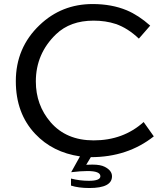

<svg xmlns="http://www.w3.org/2000/svg" viewBox="-20 -821 840 960"><path d="M379.9 -39.1Q243.2 -59.1 156.2 -151.4Q59.1 -253.9 59.1 -415Q59.1 -582.5 178.2 -695.8Q288.1 -800.8 442.9 -800.8Q538.6 -800.8 613.8 -769.5Q672.9 -744.6 731 -692.9L674.3 -627.9Q618.7 -680.7 558.6 -701.2Q508.3 -717.8 447.8 -717.8Q331.1 -717.8 260.3 -649.9Q159.2 -552.7 159.2 -413.6Q159.2 -295.9 232.9 -210Q311.5 -119.1 448.2 -119.1Q596.2 -119.1 698.2 -210.9L749 -139.2Q617.7 -35.2 434.1 -35.2L411.1 2.9Q429.2 2 441.9 2Q482.4 2 503.9 13.2Q540 31.7 540 60.5Q540 119.1 426.8 119.1Q372.6 119.1 335 106.9V71.8Q378.9 83 424.3 83Q481.9 83 481.9 60.1Q481.9 34.2 417 34.2Q383.8 34.2 335.9 40Z"/></svg>

Font: BIZ UDPGothic
Style: Regular
Weight: 400
Designer: TypeBank Co., Ltd.
Foundry: Morisawa Inc.
Version: Version 1.051